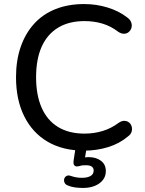

<svg xmlns="http://www.w3.org/2000/svg" viewBox="-20 -734 715 947"><path d="M395 9Q290 9 215 -35Q140 -79 99.5 -160.5Q59 -242 59 -353Q59 -436 82 -502.5Q105 -569 148 -616.5Q191 -664 253.5 -689Q316 -714 395 -714Q455 -714 510.5 -697Q566 -680 606 -649Q622 -638 627 -624Q632 -610 628.5 -597.5Q625 -585 615.5 -576.5Q606 -568 592 -567.5Q578 -567 562 -578Q527 -605 485.5 -617.5Q444 -630 397 -630Q320 -630 266.5 -597.5Q213 -565 185.5 -503.5Q158 -442 158 -353Q158 -265 185.5 -202.5Q213 -140 266.5 -107.5Q320 -75 397 -75Q444 -75 486.5 -88Q529 -101 565 -128Q581 -139 594.5 -138Q608 -137 617 -129.5Q626 -122 629.5 -109.5Q633 -97 629 -84Q625 -71 611 -61Q570 -26 513.5 -8.5Q457 9 395 9ZM389 193Q370 193 350.5 190.5Q331 188 315 181Q303 177 298.5 167Q294 157 297 147.5Q300 138 309 133.5Q318 129 330 134Q342 138 355 140.5Q368 143 384 143Q411 143 426.5 134Q442 125 442 107Q442 95 433 88Q424 81 404 81Q396 81 388.5 81.5Q381 82 372 85Q364 87 358.5 87Q353 87 348 83Q344 80 343 74Q342 68 343 58L355 -20H410L397 56L371 48Q383 45 395 43Q407 41 417 41Q454 41 478 59Q502 77 502 110Q502 147 470.5 170Q439 193 389 193Z"/></svg>

Font: Nunito Medium
Style: Regular
Weight: 500
Designer: Vernon Adams
Foundry: Vernon Adams
Version: Version 3.601